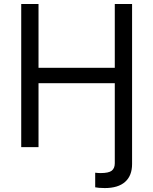

<svg xmlns="http://www.w3.org/2000/svg" viewBox="-20 -748 779 976"><path d="M463.9 204.1V129.9Q470.7 130.9 478 131.3Q485.4 131.8 491.2 131.8Q532.7 131.8 548.1 119.6Q563.5 107.4 563.5 82V-62.5H651.4V85.9Q651.4 145 616 176.5Q580.6 208 512.7 208Q496.1 208 483.2 206.8Q470.2 205.6 463.9 204.1ZM87.9 0V-727.5H175.8V-403.3H563.5V-727.5H651.4V0H563.5V-325.2H175.8V0Z"/></svg>

Font: Inter
Style: Regular
Weight: 400
Designer: Rasmus Andersson
Foundry: rsms
Version: Version 4.000;git-8c9346024